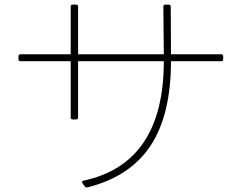

<svg xmlns="http://www.w3.org/2000/svg" viewBox="-20 -801 1040 831"><path d="M60 -545V-557Q60 -566 69 -566H286V-772Q286 -781 295 -781H309Q318 -781 318 -772V-566H689L687 -772Q687 -781 696 -781H710Q719 -781 719 -772L720 -566H937Q946 -566 946 -557V-545Q946 -536 937 -536H720Q720 -305 632 -171Q544 -37 359 10H355Q350 10 347 6L337 -8L335 -13Q335 -18 341 -19Q689 -93 689 -536H318V-293Q318 -284 309 -284H295Q286 -284 286 -293V-536H69Q60 -536 60 -545Z"/></svg>

Font: LINE Seed JP_TTF Thin
Style: Regular
Weight: 250
Designer: LY Corporation & Fontrix & Fontworks
Version: Version 1.008